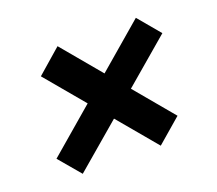

<svg xmlns="http://www.w3.org/2000/svg" viewBox="-93 -671 860 762"><g transform="rotate(-20 337.5 -289.5)"><path d="M465.3 -33.7 112.3 -455.1 215.3 -544.9 568.4 -122.6ZM136.2 -34.7 58.6 -126.5 545.9 -544.4 624 -451.2Z"/></g></svg>

Font: Inter 17pt
Style: Bold Italic
Weight: 700
Italic angle: -9.3988°
Version: Version 4.001;git-66647c0bb